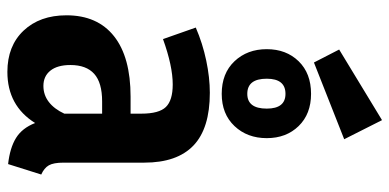

<svg xmlns="http://www.w3.org/2000/svg" viewBox="-294 -770 1080 533"><g transform="rotate(90 246.5 -504.0)"><path d="M465 -78 436 14Q391 9 363.5 -8Q336 -25 322 -61Q274 16 180 16Q108 16 65.5 -29Q23 -74 23 -148Q23 -234 81 -280Q139 -326 249 -326H296V-356Q296 -405 277.5 -424Q259 -443 215 -443Q164 -443 89 -416L57 -507Q101 -526 148.5 -536Q196 -546 238 -546Q337 -546 384.5 -500.5Q432 -455 432 -364V-140Q432 -112 439.5 -99Q447 -86 465 -78ZM296 -142V-247H262Q210 -247 185.5 -225Q161 -203 161 -159Q161 -123 176.5 -103.5Q192 -84 219 -84Q244 -84 263.5 -99Q283 -114 296 -142ZM364 -704Q364 -650 330.5 -614.5Q297 -579 241 -579Q184 -579 150.5 -614.5Q117 -650 117 -704Q117 -758 150.5 -792.5Q184 -827 241 -827Q297 -827 330.5 -792.5Q364 -758 364 -704ZM199 -704Q199 -650 241 -650Q282 -650 282 -704Q282 -756 241 -756Q199 -756 199 -704ZM367 -919 154 -835 118 -905 314 -1024Z"/></g></svg>

Font: Fira Sans Condensed SemiBold
Style: Regular
Weight: 600
Width: 3
Designer: bBox Type GmbH & Carrois Corporate GbR & Edenspiekermann AG
Foundry: bBox Type GmbH & Carrois Corporate GbR & Edenspiekermann AG
Version: Version 4.301